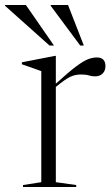

<svg xmlns="http://www.w3.org/2000/svg" viewBox="-70 -752 450 772"><path d="M319 -521Q354 -521 354 -486Q354 -467.5 342.5 -456.2Q331 -445 313 -445Q298 -445 287 -448.8Q276 -452.5 255.5 -452.5Q231 -452.5 210.2 -442Q189.5 -431.5 154.5 -402.5V-19.5L236.5 -8V0H22.5V-8L96 -19.5V-466Q86.5 -470 66 -476.8Q45.5 -483.5 18 -493.5V-501.5L151.5 -527.5H154.5V-415.5Q206 -462.5 236.2 -485Q266.5 -507.5 284.8 -514.2Q303 -521 319 -521ZM147 -569H129L-49.5 -728.5V-732H34ZM267 -569H252.5L134 -728.5V-732H203.5Z"/></svg>

Font: Newsreader Display Light
Style: Regular
Weight: 300
Designer: Hugues Gentile
Foundry: Production Type
Version: Version 1.001